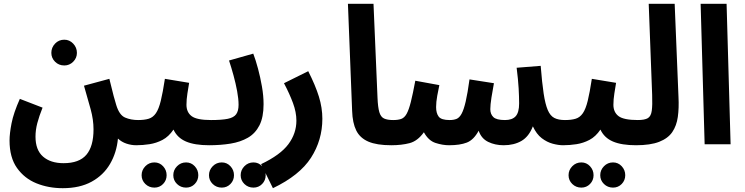

<svg xmlns="http://www.w3.org/2000/svg" viewBox="-20 -756 3904 1006"><path d="M317 -413Q288 -413 268.5 -432.5Q249 -452 249 -479Q249 -507 268.5 -527.5Q288 -548 317 -548Q344 -548 363.5 -527.5Q383 -507 383 -479Q383 -452 363.5 -432.5Q344 -413 317 -413Z M30 -20Q30 -56 40.5 -110Q51 -164 84 -238L203 -192Q185 -147 175.5 -111Q166 -75 166 -40Q166 30 205.5 64.5Q245 99 313 99Q395 99 432.5 55Q470 11 470 -78Q470 -129 455 -183.5Q440 -238 420 -307L553 -343Q567 -285 575.5 -253Q584 -221 589 -206Q605 -153 635.5 -140Q666 -127 704 -127Q736 -127 751.5 -108Q767 -89 767 -63Q767 -33 748.5 -14Q730 5 694 5Q668 5 642.5 -3.5Q617 -12 598 -30Q591 44 556.5 103Q522 162 460 196Q398 230 309 230Q234 230 171 204.5Q108 179 69 124Q30 69 30 -20Z M955 227Q927 227 907.5 208Q888 189 888 162Q888 135 907.5 115Q927 95 955 95Q982 95 1000.5 115Q1019 135 1019 162Q1019 189 1000.5 208Q982 227 955 227ZM789 227Q761 227 741.5 208Q722 189 722 162Q722 135 741.5 115Q761 95 789 95Q816 95 834.5 115Q853 135 853 162Q853 189 834.5 208Q816 227 789 227Z M693 5 703 -127Q737 -127 759.5 -134Q782 -141 797 -163Q812 -185 822.5 -228Q833 -271 844 -343L971 -322Q967 -298 962 -266.5Q957 -235 957 -207Q957 -168 984 -147.5Q1011 -127 1086 -127Q1119 -127 1134.5 -108Q1150 -89 1150 -63Q1150 -32 1131 -13.5Q1112 5 1076 5Q1000 5 954.5 -14.5Q909 -34 889 -77Q864 -40 831.5 -23Q799 -6 763.5 -0.5Q728 5 693 5Z M1308 227Q1280 227 1260.5 208Q1241 189 1241 162Q1241 135 1260.5 115Q1280 95 1308 95Q1335 95 1353.5 115Q1372 135 1372 162Q1372 189 1353.5 208Q1335 227 1308 227ZM1142 227Q1114 227 1094.5 208Q1075 189 1075 162Q1075 135 1094.5 115Q1114 95 1142 95Q1169 95 1187.5 115Q1206 135 1206 162Q1206 189 1187.5 208Q1169 227 1142 227Z M1075 5 1085 -127Q1142 -127 1173.5 -133.5Q1205 -140 1217.5 -157.5Q1230 -175 1230 -207Q1230 -238 1222.5 -278.5Q1215 -319 1203.5 -361Q1192 -403 1180 -439L1307 -475Q1320 -441 1332 -396Q1344 -351 1352.5 -302.5Q1361 -254 1361 -210Q1361 -142 1339.5 -99.5Q1318 -57 1279 -34.5Q1240 -12 1188 -3.5Q1136 5 1075 5Z M1410 230 1348 104Q1449 56 1491 -0.5Q1533 -57 1533 -124Q1533 -168 1515 -216.5Q1497 -265 1468 -320L1595 -383Q1633 -308 1651 -249.5Q1669 -191 1669 -134Q1669 -22 1609.5 70.5Q1550 163 1410 230Z M2030 5Q1954 5 1910 -14Q1866 -33 1846.5 -72.5Q1827 -112 1825 -175L1803 -736H1937L1958 -244Q1960 -194 1967.5 -168.5Q1975 -143 1992.5 -135Q2010 -127 2040 -127Q2073 -127 2088.5 -108.5Q2104 -90 2104 -63Q2104 -32 2085 -13.5Q2066 5 2030 5Z M2030 5 2040 -127Q2066 -127 2082.5 -133Q2099 -139 2110.5 -159.5Q2122 -180 2132.5 -221.5Q2143 -263 2156 -333L2282 -310Q2277 -288 2271 -254.5Q2265 -221 2265 -195Q2265 -163 2278.5 -145Q2292 -127 2336 -127Q2357 -127 2372 -133Q2387 -139 2398.5 -160Q2410 -181 2420 -224Q2430 -267 2440 -340L2568 -320Q2561 -284 2555 -245Q2549 -206 2549 -184Q2549 -158 2565 -142.5Q2581 -127 2626 -127Q2664 -127 2682 -147Q2700 -167 2700 -214Q2700 -248 2697.5 -293Q2695 -338 2687 -401L2813 -411Q2820 -322 2828.5 -266Q2837 -210 2850 -179.5Q2863 -149 2884.5 -138Q2906 -127 2940 -127Q2972 -127 2988 -108Q3004 -89 3004 -63Q3004 -32 2985 -13.5Q2966 5 2930 5Q2906 5 2876 -3Q2846 -11 2818.5 -32Q2791 -53 2772 -94Q2751 -40 2712 -17.5Q2673 5 2619 5Q2574 5 2538 -12.5Q2502 -30 2488 -71Q2462 -23 2426 -9Q2390 5 2333 5Q2299 5 2262 -7Q2225 -19 2201 -63Q2168 -17 2126 -6Q2084 5 2030 5Z M3192 227Q3164 227 3144.5 208Q3125 189 3125 162Q3125 135 3144.5 115Q3164 95 3192 95Q3219 95 3237.5 115Q3256 135 3256 162Q3256 189 3237.5 208Q3219 227 3192 227ZM3026 227Q2998 227 2978.5 208Q2959 189 2959 162Q2959 135 2978.5 115Q2998 95 3026 95Q3053 95 3071.5 115Q3090 135 3090 162Q3090 189 3071.5 208Q3053 227 3026 227Z M2930 5 2940 -127Q2974 -127 2996.5 -134Q3019 -141 3034 -163Q3049 -185 3059.5 -228Q3070 -271 3081 -343L3208 -322Q3204 -298 3199 -266.5Q3194 -235 3194 -207Q3194 -168 3221 -147.5Q3248 -127 3323 -127Q3356 -127 3371.5 -108Q3387 -89 3387 -63Q3387 -32 3368 -13.5Q3349 5 3313 5Q3237 5 3191.5 -14.5Q3146 -34 3126 -77Q3101 -40 3068.5 -23Q3036 -6 3000.5 -0.5Q2965 5 2930 5Z M3312 5 3321 -127Q3358 -127 3374.5 -137Q3391 -147 3395 -176Q3399 -205 3397 -259L3379 -736H3515L3535 -248Q3538 -190 3531.5 -143.5Q3525 -97 3502.5 -64Q3480 -31 3434 -13Q3388 5 3312 5Z M3672 0 3651 -736H3787L3808 0Z"/></svg>

Font: Noto Sans Arabic Cond
Style: Bold
Weight: 700
Width: 3
Designer: Monotype Design Team, Nadine Chahine, Nizar Qandah and Khaled Hosny
Foundry: Monotype Imaging Inc.
Version: Version 2.012; ttfautohint (v1.8.4.7-5d5b)